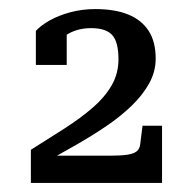

<svg xmlns="http://www.w3.org/2000/svg" viewBox="-20 -772 426 423"><path d="M221 -429H77Q75 -428 74 -424Q73 -420 74.5 -417Q76 -414 79 -414Q113 -433 148 -453Q183 -473 214 -494Q245 -515 269.5 -538.5Q294 -562 308.5 -588Q323 -614 323 -643Q323 -680 307.5 -704Q292 -728 262.5 -740Q233 -752 190 -752Q161 -752 135 -745Q109 -738 89.5 -727Q70 -716 59 -704V-629H127V-704Q119 -704 113.5 -699Q108 -694 104.5 -687Q101 -680 99 -672Q112 -688 133 -699Q154 -710 181 -710Q213 -710 227 -695Q241 -680 241 -641Q241 -610 226 -584Q211 -558 184.5 -535Q158 -512 123 -489.5Q88 -467 48 -442V-369H337V-495H294L289 -455Q288 -444 281 -438.5Q274 -433 259.5 -431Q245 -429 221 -429Z"/></svg>

Font: Roboto Serif 20pt SemiCondensed
Style: Regular
Weight: 400
Width: 4
Version: Version 1.008